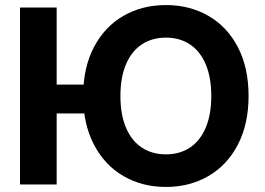

<svg xmlns="http://www.w3.org/2000/svg" viewBox="-20 -737 1060 767"><path d="M206.4 0H59.9V-707H206.4ZM358.5 -283.8H133.4V-399H358.5ZM642.8 9.8Q548.1 9.8 473.2 -33.6Q398.2 -76.9 355.2 -159.4Q312.2 -241.9 312.2 -353.5Q312.2 -466.6 355.2 -548.7Q398.2 -630.7 473.2 -673.7Q548.1 -716.8 642.8 -716.8Q737.5 -716.8 812.4 -673.7Q887.4 -630.7 930.2 -548.7Q973 -466.6 973 -353.5Q973 -241.4 930.2 -159.1Q887.4 -76.9 812.4 -33.6Q737.5 9.8 642.8 9.8ZM642.8 -586.7Q587.7 -586.7 546.8 -559.8Q505.8 -532.9 483.5 -480.4Q461.1 -428 461.1 -353.5Q461.1 -279 483.5 -226.6Q505.8 -174.2 546.8 -147.3Q587.7 -120.4 642.8 -120.4Q697.9 -120.4 738.6 -147.3Q779.4 -174.2 801.7 -226.6Q824 -279 824 -353.5Q824 -428 801.7 -480.4Q779.4 -532.9 738.6 -559.8Q697.9 -586.7 642.8 -586.7Z"/></svg>

Font: WEMIX Pretendard Variable
Style: Regular
Weight: 400
Designer: Base glyphs from Inter by Rasmus Andersson; Hangeul glyphs from Noto Sans CJK(Source Han Sans) by Jang Soo-young and Kan
Foundry: Kil Hyung-jin
Version: Version 1.000;Glyphs 3.2 (3208)